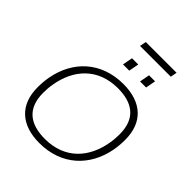

<svg xmlns="http://www.w3.org/2000/svg" viewBox="-276 -1176 1346 1346"><g transform="rotate(45 397.5 -502.5)"><path d="M367 -969H672L681 -1017H376ZM374 -793H436L450 -868H388ZM543 -793H603L617 -868H557ZM349 12C569 12 713 -127 750 -325C756 -359 759 -394 759 -430C759 -602 655 -698 474 -698C254 -698 110 -560 73 -361C67 -328 64 -293 64 -256C64 -84 168 12 349 12ZM356 -36C214 -36 119 -97 119 -256C119 -286 121 -315 126 -343C155 -520 269 -650 467 -650C609 -650 704 -589 704 -430C704 -400 702 -371 697 -343C668 -166 555 -36 356 -36Z"/></g></svg>

Font: Archivo Thin
Style: Italic
Weight: 100
Italic angle: -10°
Designer: Hector Gatti
Foundry: Omnibus-Type
Version: Version 2.001